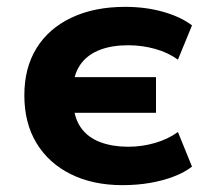

<svg xmlns="http://www.w3.org/2000/svg" viewBox="-20 -529 605 560"><path d="M337 11Q251 11 186.5 -21Q122 -53 86.5 -111.5Q51 -170 51 -251Q51 -331 86.5 -388.5Q122 -446 188.5 -477.5Q255 -509 345 -509Q405 -509 456 -494.5Q507 -480 540 -455L499 -355Q470 -376 432 -386.5Q394 -397 354 -397Q307 -397 272.5 -384Q238 -371 218 -345.5Q198 -320 194 -283L185 -304H435V-200H185L194 -225Q197 -182 217.5 -154.5Q238 -127 273.5 -114Q309 -101 354 -101Q394 -101 432 -112Q470 -123 499 -144L540 -43Q518 -26 486.5 -14Q455 -2 417.5 4.5Q380 11 337 11Z"/></svg>

Font: Nunito Sans 9pt ExtraBold
Style: Regular
Weight: 800
Version: Version 3.101;gftools[0.9.27]